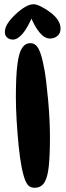

<svg xmlns="http://www.w3.org/2000/svg" viewBox="-20 -929 311 907"><path d="M143 -42Q118 -42 105.5 -64Q93 -86 83 -135Q74 -180 68 -240.5Q62 -301 58.5 -362Q55 -423 55 -469Q55 -568 62 -623.5Q69 -679 84 -702Q99 -725 123 -725Q147 -725 160.5 -701.5Q174 -678 184 -629Q192 -595 197.5 -549.5Q203 -504 207.5 -454.5Q212 -405 214 -359.5Q216 -314 216 -281Q216 -197 210.5 -144Q205 -91 189.5 -66.5Q174 -42 143 -42ZM139 -909Q152 -909 175 -897.5Q198 -886 220 -869Q243 -851 254.5 -832.5Q266 -814 266 -794Q266 -772 251.5 -759.5Q237 -747 216 -747Q190 -747 166 -776.5Q142 -806 122 -857L137 -860Q111 -798 87 -770Q63 -742 41 -742Q25 -742 14 -751.5Q3 -761 3 -777Q3 -797 15.5 -817Q28 -837 51 -859Q75 -882 97.5 -895.5Q120 -909 139 -909Z"/></svg>

Font: DynaPuff Condensed
Style: Regular
Weight: 400
Width: 3
Designer: Toshi Omagari, Jennifer Daniel
Foundry: Google Fonts
Version: Version 2.000